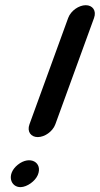

<svg xmlns="http://www.w3.org/2000/svg" viewBox="-20 -720 394 757"><path d="M128.9 -29.8C149.9 -79.2 98.2 -109.1 50.1 -70.4C3.9 -33.2 21.4 18.9 61.8 17.8C87.1 17 118.6 -5.6 128.9 -29.8ZM198.2 -230 350.7 -649C361.4 -678.3 344.7 -699.5 318.1 -699.5C291.5 -699.5 259.4 -678.3 248.7 -649L96.2 -230C85.5 -200.7 102.2 -179.5 128.8 -179.5C155.4 -179.5 187.5 -200.7 198.2 -230Z"/></svg>

Font: Take Off
Style: Hosehead
Weight: 400
Foundry: Cannot Into Space Fonts
Version: Version 0.89